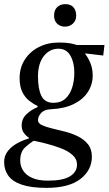

<svg xmlns="http://www.w3.org/2000/svg" viewBox="-48 -685 526 930"><path d="M177 225Q103 225 57.5 209.5Q12 194 -8 165.5Q-28 137 -28 100Q-28 69 -9.5 46Q9 23 38 7.5Q67 -8 98 -16L120 -6Q95 9 72.5 30Q50 51 50 93Q50 120 64.5 142Q79 164 108.5 177Q138 190 184 190Q257 190 291 169Q325 148 325 112Q325 85 303 65.5Q281 46 245.5 32.5Q210 19 169.5 9Q129 -1 92 -8V-18Q79 -26 68 -40.5Q57 -55 57 -77Q57 -110 80.5 -132Q104 -154 134 -166V-172Q114 -181 93.5 -197Q73 -213 60 -239.5Q47 -266 47 -307Q47 -357 72 -396Q97 -435 140 -457Q183 -479 237 -479Q272 -479 293 -475Q314 -471 330 -465Q346 -459 365 -452V-423Q377 -409 389 -381.5Q401 -354 401 -319Q401 -276 378 -240Q355 -204 310 -181.5Q265 -159 200 -156Q167 -155 151.5 -138Q136 -121 136 -103Q136 -88 155 -79Q174 -70 203.5 -63Q233 -56 266.5 -47.5Q300 -39 329.5 -24.5Q359 -10 378 13.5Q397 37 397 74Q397 139 341.5 182Q286 225 177 225ZM211 -187Q246 -187 268 -206.5Q290 -226 301 -259Q312 -292 312 -334Q312 -382 293 -415.5Q274 -449 235 -449Q192 -449 164 -413Q136 -377 136 -315Q136 -254 152.5 -220.5Q169 -187 211 -187ZM458 -467 452 -416 351 -428 310 -467ZM266 -556Q244 -556 229 -570Q214 -584 214 -610Q214 -636 229 -650.5Q244 -665 269 -665Q294 -665 307.5 -650Q321 -635 321 -610Q321 -585 305 -570.5Q289 -556 266 -556Z"/></svg>

Font: STIX Two Text
Style: Italic
Weight: 400
Italic angle: -12°
Designer: Ross Mills, John Hudson & Paul Hanslow, Tiro Typeworks Ltd; with prior portions MicroPress Inc. and Coen Hoffman, Elsevi
Foundry: Tiro Typeworks Ltd
Version: Version 2.13 b171